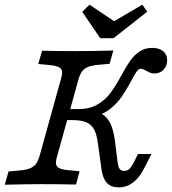

<svg xmlns="http://www.w3.org/2000/svg" viewBox="-21 -786 731 817"><path d="M-0.8 0 15.3 -56.5 60.5 -60.5Q90.3 -62.9 106.9 -69.8Q123.4 -76.6 132.7 -89.5Q141.9 -102.4 148.4 -125.8L237.1 -445.2Q244.4 -468.5 243.1 -481.5Q241.9 -494.4 228.2 -500.8Q214.5 -507.3 184.7 -509.7L141.9 -513.7L158.1 -570.2Q219.4 -568.5 305.6 -568.5H308.9H308.1Q366.9 -568.5 461.3 -571L445.2 -514.5L400 -510.5Q370.2 -508.1 353.6 -501.2Q337.1 -494.4 327.8 -481.5Q318.5 -468.5 312.1 -445.2L223.4 -125.8Q216.1 -102.4 217.3 -89.5Q218.5 -76.6 231.9 -70.2Q245.2 -63.7 275 -61.3L317.7 -57.3L302.4 -0.8Q241.1 -2.4 154.8 -2.4H150.8H152.4Q93.5 -2.4 -0.8 0ZM411.3 -62.9 395.2 -179Q390.3 -214.5 379.4 -235.1Q368.5 -255.6 346.8 -265.3Q325 -275 287.1 -275H254.8L267.7 -321.8H312.9Q361.3 -321.8 394.8 -341.9Q428.2 -362.1 449.6 -391.1Q471 -420.2 496 -466.1Q516.9 -504.8 533.5 -528.2Q550 -551.6 573 -566.9Q596 -582.3 626.6 -582.3Q656.5 -582.3 673.4 -568.1Q690.3 -554 690.3 -529Q690.3 -505.6 675 -489.5Q659.7 -473.4 637.1 -473.4Q626.6 -473.4 619 -476.2Q611.3 -479 600 -485.5Q594.4 -488.7 588.3 -491.1Q582.3 -493.5 577.4 -493.5Q569.4 -493.5 560.5 -481.5Q551.6 -469.4 537.9 -442.7Q516.9 -404 498.4 -376.6Q479.8 -349.2 450.8 -325Q421.8 -300.8 383.1 -291.9L393.5 -309.7Q416.9 -301.6 431.9 -285.5Q446.8 -269.4 455.2 -244.8Q463.7 -220.2 468.5 -183.1L479.8 -93.5Q482.3 -75 488.3 -66.9Q494.4 -58.9 506.5 -58.9Q521 -58.9 529.4 -66.9Q537.9 -75 550 -98.4L566.1 -130.6H623.4L593.5 -71.8Q572.6 -29.8 545.2 -9.3Q517.7 11.3 484.7 11.3Q452.4 11.3 434.7 -6.9Q416.9 -25 411.3 -62.9ZM605.6 -736.3 462.1 -623.4H405.6L329 -735.5L359.7 -766.1L489.5 -679L422.6 -671L584.7 -766.1Z"/></svg>

Font: Playfair Micro SmCond SmLight
Style: Italic
Weight: 360
Width: 4
Italic angle: -15.6°
Designer: Claus Eggers Sørensen
Foundry: Claus Eggers Sørensen
Version: Version 2.203;Glyphs 3.3 (3326)